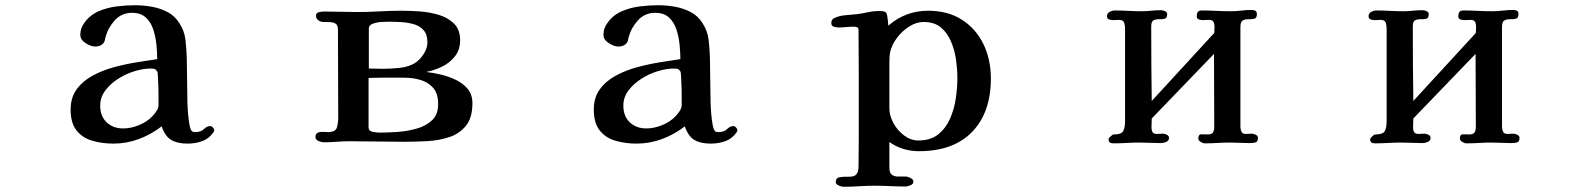

<svg xmlns="http://www.w3.org/2000/svg" viewBox="-20 -546 6040 734"><path d="M586 -172Q586 -177 586 -192.5Q586 -208 585 -225.5Q584 -243 583.5 -257Q583 -271 581 -273Q576 -281 570.5 -282.5Q565 -284 556 -284Q528 -284 495 -274Q462 -264 432 -245Q402 -226 382.5 -200Q363 -174 363 -142Q363 -102 387.5 -78.5Q412 -55 451 -55Q480 -55 511 -67.5Q542 -80 562 -101Q570 -109 578 -121Q586 -133 586 -144ZM799 -48Q799 -43 795 -39Q778 -15 752 -6Q726 3 697 3Q658 3 634.5 -11Q611 -25 598 -63Q558 -32 511 -14.5Q464 3 414 3Q370 3 332.5 -8Q295 -19 272.5 -47.5Q250 -76 250 -127Q250 -173 273 -204.5Q296 -236 333.5 -256.5Q371 -277 415.5 -289Q460 -301 503.5 -308Q547 -315 581 -320Q581 -345 578 -375Q575 -405 566 -433Q557 -461 537.5 -479Q518 -497 485 -497Q445 -497 419 -468.5Q393 -440 383 -403Q382 -399 381 -393.5Q380 -388 377 -383Q371 -375 362.5 -371.5Q354 -368 344 -368Q328 -368 307.5 -381Q287 -394 287 -413Q287 -438 302 -458Q323 -488 356 -502.5Q389 -517 426 -521.5Q463 -526 496 -526Q527 -526 559 -520.5Q591 -515 619.5 -500.5Q648 -486 666 -457Q685 -428 689 -393.5Q693 -359 694 -325Q695 -290 695 -255Q695 -220 696 -185Q696 -175 696.5 -154.5Q697 -134 699 -110.5Q701 -87 704.5 -68.5Q708 -50 714 -44Q718 -41 727 -41Q748 -41 759.5 -52.5Q771 -64 784 -64Q789 -64 794 -58.5Q799 -53 799 -48Z M1655 -148Q1655 -188 1636.5 -209.5Q1618 -231 1588.5 -240Q1559 -249 1525 -249H1477Q1455 -249 1433 -249Q1411 -249 1389 -248V-60Q1389 -45 1405 -42Q1421 -39 1431 -39Q1460 -39 1497.5 -41.5Q1535 -44 1571.5 -54Q1608 -64 1631.5 -86Q1655 -108 1655 -148ZM1614 -384Q1614 -414 1599.5 -430.5Q1585 -447 1562 -453.5Q1539 -460 1513.5 -461.5Q1488 -463 1466 -463Q1457 -463 1439 -462Q1421 -461 1405.5 -455.5Q1390 -450 1390 -437V-284Q1404 -284 1417 -283.5Q1430 -283 1443 -283Q1472 -283 1507.5 -286.5Q1543 -290 1568 -306Q1586 -318 1600 -340Q1614 -362 1614 -384ZM1786 -151Q1786 -96 1761.5 -65.5Q1737 -35 1698 -22Q1659 -9 1614 -6.5Q1569 -4 1528 -4Q1476 -4 1423 -5Q1370 -6 1317 -6Q1292 -6 1267 -4Q1242 -2 1217 -2Q1209 -2 1197.5 -7Q1186 -12 1186 -22Q1186 -34 1193.5 -38Q1201 -42 1211 -42Q1217 -42 1222.5 -41.5Q1228 -41 1233 -41Q1262 -41 1267.5 -57.5Q1273 -74 1273 -97Q1273 -181 1272.5 -265Q1272 -349 1272 -433Q1272 -450 1263 -455.5Q1254 -461 1241 -461.5Q1228 -462 1216 -462Q1206 -462 1197 -468.5Q1188 -475 1188 -486Q1188 -497 1199.5 -499.5Q1211 -502 1218 -502Q1250 -502 1280.5 -501Q1311 -500 1342 -500Q1386 -500 1429.5 -502.5Q1473 -505 1516 -505Q1545 -505 1583 -502.5Q1621 -500 1656.5 -489.5Q1692 -479 1715.5 -456Q1739 -433 1739 -392Q1739 -356 1719.5 -331Q1700 -306 1670.5 -291.5Q1641 -277 1609 -271Q1635 -268 1665 -261Q1695 -254 1723 -240.5Q1751 -227 1768.5 -205.5Q1786 -184 1786 -151Z M2586 -172Q2586 -177 2586 -192.5Q2586 -208 2585 -225.5Q2584 -243 2583.5 -257Q2583 -271 2581 -273Q2576 -281 2570.5 -282.5Q2565 -284 2556 -284Q2528 -284 2495 -274Q2462 -264 2432 -245Q2402 -226 2382.5 -200Q2363 -174 2363 -142Q2363 -102 2387.5 -78.5Q2412 -55 2451 -55Q2480 -55 2511 -67.5Q2542 -80 2562 -101Q2570 -109 2578 -121Q2586 -133 2586 -144ZM2799 -48Q2799 -43 2795 -39Q2778 -15 2752 -6Q2726 3 2697 3Q2658 3 2634.5 -11Q2611 -25 2598 -63Q2558 -32 2511 -14.5Q2464 3 2414 3Q2370 3 2332.5 -8Q2295 -19 2272.5 -47.5Q2250 -76 2250 -127Q2250 -173 2273 -204.5Q2296 -236 2333.5 -256.5Q2371 -277 2415.5 -289Q2460 -301 2503.5 -308Q2547 -315 2581 -320Q2581 -345 2578 -375Q2575 -405 2566 -433Q2557 -461 2537.5 -479Q2518 -497 2485 -497Q2445 -497 2419 -468.5Q2393 -440 2383 -403Q2382 -399 2381 -393.5Q2380 -388 2377 -383Q2371 -375 2362.5 -371.5Q2354 -368 2344 -368Q2328 -368 2307.5 -381Q2287 -394 2287 -413Q2287 -438 2302 -458Q2323 -488 2356 -502.5Q2389 -517 2426 -521.5Q2463 -526 2496 -526Q2527 -526 2559 -520.5Q2591 -515 2619.5 -500.5Q2648 -486 2666 -457Q2685 -428 2689 -393.5Q2693 -359 2694 -325Q2695 -290 2695 -255Q2695 -220 2696 -185Q2696 -175 2696.5 -154.5Q2697 -134 2699 -110.5Q2701 -87 2704.5 -68.5Q2708 -50 2714 -44Q2718 -41 2727 -41Q2748 -41 2759.5 -52.5Q2771 -64 2784 -64Q2789 -64 2794 -58.5Q2799 -53 2799 -48Z M3640 -248Q3640 -280 3635 -316.5Q3630 -353 3616 -386.5Q3602 -420 3577 -441Q3552 -462 3511 -462Q3483 -462 3455.5 -444.5Q3428 -427 3408.5 -400.5Q3389 -374 3383 -347Q3381 -336 3380.5 -324.5Q3380 -313 3380 -302Q3380 -259 3380 -217Q3380 -175 3380 -132Q3380 -104 3395.5 -75.5Q3411 -47 3436.5 -28Q3462 -9 3491 -9Q3538 -9 3567 -32.5Q3596 -56 3612 -92.5Q3628 -129 3634 -170.5Q3640 -212 3640 -248ZM3768 -246Q3768 -116 3696.5 -42Q3625 32 3493 32Q3430 32 3380 -3V94Q3380 115 3389.5 122Q3399 129 3413.5 129Q3428 129 3443 129Q3450 129 3461 134.5Q3472 140 3472 149Q3472 157 3461 162Q3450 167 3443 167Q3413 167 3383.5 165.5Q3354 164 3324 164Q3294 164 3264 166Q3234 168 3204 168Q3197 168 3186 163Q3175 158 3175 150Q3175 134 3190 131.5Q3205 129 3223.5 129.5Q3242 130 3250 124Q3258 117 3260 109Q3262 101 3262 91Q3262 65 3262.5 38.5Q3263 12 3263 -14V-268Q3263 -309 3262.5 -350.5Q3262 -392 3262 -433Q3262 -440 3256 -442Q3250 -444 3245 -444Q3230 -444 3215 -442.5Q3200 -441 3185 -441Q3177 -441 3167.5 -444Q3158 -447 3158 -458Q3158 -473 3172 -478Q3189 -486 3214 -488Q3239 -490 3258 -492Q3279 -495 3299.5 -499.5Q3320 -504 3342 -504Q3364 -504 3368 -497Q3372 -490 3374 -470L3376 -448Q3442 -505 3528 -505Q3604 -505 3657.5 -470.5Q3711 -436 3739.5 -377.5Q3768 -319 3768 -246Z M4789 -19Q4789 -4 4779.5 -1.5Q4770 1 4758 1Q4739 1 4720 0Q4701 -1 4682 -1Q4658 -1 4634 0.5Q4610 2 4586 2Q4579 2 4570 -3.5Q4561 -9 4561 -16Q4561 -33 4573 -32.5Q4585 -32 4596 -32Q4612 -32 4617 -39.5Q4622 -47 4622 -62Q4622 -132 4621.5 -201Q4621 -270 4621 -340L4383 -93Q4383 -85 4382.5 -76Q4382 -67 4382 -59Q4382 -48 4386 -41Q4390 -34 4403 -34Q4409 -34 4414.5 -34.5Q4420 -35 4426 -35Q4432 -35 4440.5 -31Q4449 -27 4449 -19Q4449 -8 4438.5 -3.5Q4428 1 4418 1Q4398 1 4377.5 0Q4357 -1 4337 -1Q4312 -1 4287 0.5Q4262 2 4236 2Q4218 2 4218 -13Q4218 -18 4226 -25Q4234 -32 4238 -32Q4267 -32 4274 -45Q4281 -58 4281 -84V-436Q4281 -449 4277.5 -459.5Q4274 -470 4257 -470Q4252 -470 4246.5 -469.5Q4241 -469 4236 -469Q4229 -469 4220.5 -471.5Q4212 -474 4212 -484Q4212 -495 4222 -500.5Q4232 -506 4242 -506Q4268 -506 4293.5 -504.5Q4319 -503 4344 -503Q4362 -503 4380.5 -505Q4399 -507 4418 -507Q4425 -507 4433.5 -503.5Q4442 -500 4442 -492Q4442 -477 4433 -474.5Q4424 -472 4411.5 -472.5Q4399 -473 4390 -468.5Q4381 -464 4381 -445Q4381 -374 4381.5 -302.5Q4382 -231 4383 -160L4622 -420Q4622 -426 4622.5 -432Q4623 -438 4623 -444Q4623 -455 4619 -462.5Q4615 -470 4602 -470Q4596 -470 4590.5 -469.5Q4585 -469 4579 -469Q4572 -469 4563.5 -471.5Q4555 -474 4555 -484Q4555 -494 4559 -500Q4563 -506 4574 -506Q4602 -506 4629.5 -504.5Q4657 -503 4685 -503Q4705 -503 4725 -505.5Q4745 -508 4765 -508Q4773 -508 4779 -505Q4785 -502 4785 -492Q4785 -477 4775.5 -474.5Q4766 -472 4753.5 -472.5Q4741 -473 4731.5 -468Q4722 -463 4722 -443V-61Q4722 -51 4726 -42.5Q4730 -34 4743 -34Q4749 -34 4754.5 -34.5Q4760 -35 4766 -35Q4772 -35 4780.5 -31Q4789 -27 4789 -19Z M5789 -19Q5789 -4 5779.5 -1.5Q5770 1 5758 1Q5739 1 5720 0Q5701 -1 5682 -1Q5658 -1 5634 0.5Q5610 2 5586 2Q5579 2 5570 -3.5Q5561 -9 5561 -16Q5561 -33 5573 -32.5Q5585 -32 5596 -32Q5612 -32 5617 -39.5Q5622 -47 5622 -62Q5622 -132 5621.5 -201Q5621 -270 5621 -340L5383 -93Q5383 -85 5382.5 -76Q5382 -67 5382 -59Q5382 -48 5386 -41Q5390 -34 5403 -34Q5409 -34 5414.5 -34.5Q5420 -35 5426 -35Q5432 -35 5440.5 -31Q5449 -27 5449 -19Q5449 -8 5438.5 -3.5Q5428 1 5418 1Q5398 1 5377.5 0Q5357 -1 5337 -1Q5312 -1 5287 0.5Q5262 2 5236 2Q5218 2 5218 -13Q5218 -18 5226 -25Q5234 -32 5238 -32Q5267 -32 5274 -45Q5281 -58 5281 -84V-436Q5281 -449 5277.5 -459.5Q5274 -470 5257 -470Q5252 -470 5246.5 -469.5Q5241 -469 5236 -469Q5229 -469 5220.5 -471.5Q5212 -474 5212 -484Q5212 -495 5222 -500.5Q5232 -506 5242 -506Q5268 -506 5293.5 -504.5Q5319 -503 5344 -503Q5362 -503 5380.5 -505Q5399 -507 5418 -507Q5425 -507 5433.5 -503.5Q5442 -500 5442 -492Q5442 -477 5433 -474.5Q5424 -472 5411.5 -472.5Q5399 -473 5390 -468.5Q5381 -464 5381 -445Q5381 -374 5381.5 -302.5Q5382 -231 5383 -160L5622 -420Q5622 -426 5622.5 -432Q5623 -438 5623 -444Q5623 -455 5619 -462.5Q5615 -470 5602 -470Q5596 -470 5590.5 -469.5Q5585 -469 5579 -469Q5572 -469 5563.5 -471.5Q5555 -474 5555 -484Q5555 -494 5559 -500Q5563 -506 5574 -506Q5602 -506 5629.5 -504.5Q5657 -503 5685 -503Q5705 -503 5725 -505.5Q5745 -508 5765 -508Q5773 -508 5779 -505Q5785 -502 5785 -492Q5785 -477 5775.5 -474.5Q5766 -472 5753.5 -472.5Q5741 -473 5731.5 -468Q5722 -463 5722 -443V-61Q5722 -51 5726 -42.5Q5730 -34 5743 -34Q5749 -34 5754.5 -34.5Q5760 -35 5766 -35Q5772 -35 5780.5 -31Q5789 -27 5789 -19Z"/></svg>

Font: Kaisei HarunoUmi
Style: Bold
Weight: 700
Designer: Font-Kai, 金井和夫
Foundry: KAZUO KANAI
Version: Version 5.003